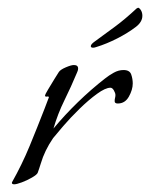

<svg xmlns="http://www.w3.org/2000/svg" viewBox="-20 -464 390 499"><path d="M17 15Q10 15 11 10Q37 -36 57 -84.5Q77 -133 96 -182L107 -211Q107 -214 102 -213Q97 -212 97 -216Q97 -218 105 -231.5Q113 -245 122 -259.5Q131 -274 133 -277Q137 -283 151 -289Q165 -295 172 -295Q183 -295 183 -286Q183 -283 182 -280Q181 -277 180 -275Q165 -239 147.5 -203.5Q130 -168 119 -130Q148 -165 182.5 -198.5Q217 -232 253 -260Q263 -268 275.5 -275Q288 -282 301 -282Q317 -282 321 -270.5Q325 -259 325 -247Q325 -231 315 -213Q305 -195 286 -195Q278 -195 278 -201Q278 -206 279 -209.5Q280 -213 280 -217Q280 -222 276 -229Q272 -236 267 -236Q254 -236 232 -220Q210 -204 186.5 -181Q163 -158 144.5 -136.5Q126 -115 118 -105Q107 -89 99 -72.5Q91 -56 86 -39Q84 -33 82 -26.5Q80 -20 78 -15Q76 -10 63 -2.5Q50 5 36.5 10Q23 15 17 15ZM222 -340Q216 -340 216 -344Q216 -349 226 -356Q255 -377 280.5 -396Q306 -415 335 -442L339 -444Q343 -443 346.5 -437Q350 -431 350 -423Q350 -407 333 -394Q312 -378 284.5 -364Q257 -350 231 -342Q228 -341 226 -340.5Q224 -340 222 -340Z"/></svg>

Font: Bonheur Royale
Style: Regular
Weight: 400
Designer: Robert E. Leuschke
Foundry: Robert E. Leuschke
Version: Version 1.010; ttfautohint (v1.8.3)